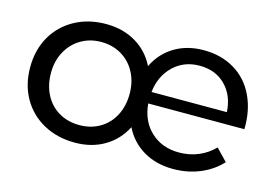

<svg xmlns="http://www.w3.org/2000/svg" viewBox="-76 -683 1201 837"><g transform="rotate(15 524.5 -264.5)"><path d="M1011 -245H577Q584 -166 634.5 -119.5Q685 -73 761 -73Q808 -73 848.5 -90Q889 -107 919 -138L970 -85Q931 -43 875.5 -20Q820 3 754 3Q678 3 620.5 -31Q563 -65 533 -126Q502 -65 444.5 -31Q387 3 311 3Q232 3 170 -31Q108 -65 73.5 -125.5Q39 -186 39 -265Q39 -343 73.5 -403.5Q108 -464 170 -498Q232 -532 311 -532Q387 -532 445 -498Q503 -464 534 -402Q564 -464 620.5 -498Q677 -532 752 -532Q831 -532 891 -496Q951 -460 982 -394.5Q1013 -329 1011 -245ZM918 -297Q914 -371 869 -416.5Q824 -462 752 -462Q681 -462 633.5 -416Q586 -370 578 -297ZM488 -264Q488 -318 465.5 -360.5Q443 -403 402.5 -427Q362 -451 311 -451Q260 -451 219.5 -427Q179 -403 156 -360.5Q133 -318 133 -264Q133 -209 155.5 -166Q178 -123 218.5 -99.5Q259 -76 311 -76Q362 -76 402.5 -99.5Q443 -123 465.5 -166Q488 -209 488 -264Z"/></g></svg>

Font: Montserrat
Style: Regular
Weight: 400
Designer: Julieta Ulanovsky
Foundry: Julieta Ulanovsky
Version: Version 6.001